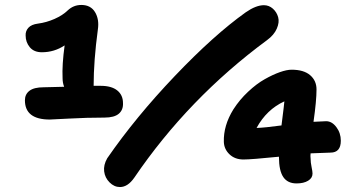

<svg xmlns="http://www.w3.org/2000/svg" viewBox="-20 -754 1428 779"><path d="M182.1 -269Q81.1 -269 81.1 -347.2Q81.1 -371.6 99.6 -385.7Q118.2 -399.9 157.2 -399.9Q173.8 -399.9 240.2 -401.9Q233.9 -418 233.9 -437Q231.4 -491.7 242.2 -569.8Q200.2 -542 149.9 -542Q117.7 -542 100.8 -562.5Q84 -583 84 -609.9Q83 -627.9 95.2 -641.4Q107.4 -654.8 133.8 -658.2Q168 -662.6 201.2 -677.2Q234.4 -691.9 254.9 -711.9Q278.3 -733.9 310.1 -733.9Q348.1 -733.9 365.7 -704.6Q383.3 -675.3 377 -633.8Q359.9 -507.3 359.9 -405.8H388.2Q432.6 -405.8 455.8 -387Q479 -368.2 479 -335.9Q480.5 -308.6 462.2 -292.7Q443.8 -276.9 403.8 -276.9Q331.5 -276.9 260.7 -272.9Q189.9 -269 182.1 -269ZM466.8 4.9Q443.4 4.9 424.6 -13.9Q405.8 -32.7 402.6 -58.6Q399.4 -84.5 415 -111.8Q530.3 -278.8 689 -445.3Q847.7 -611.8 977.1 -704.1Q1018.6 -732.9 1050.8 -732.9Q1071.3 -732.9 1087.2 -718.8Q1103 -704.6 1108.6 -684.1Q1114.3 -663.6 1103 -637.7Q1091.8 -611.8 1063 -590.8Q744.1 -355.5 524.9 -33.2Q498.5 4.9 466.8 4.9ZM1183.1 -9.8Q1147 -9.8 1129.4 -35.6Q1111.8 -61.5 1111.8 -117.2V-118.2Q999.5 -106.9 967.8 -106.9Q933.1 -106.9 911.1 -127.9Q889.2 -148.9 888.2 -178.2Q886.2 -244.6 926.8 -310.1Q952.1 -349.6 986.6 -381.8Q1021 -414.1 1054 -432.6Q1086.9 -451.2 1115.2 -461.2Q1143.6 -471.2 1163.1 -471.2Q1212.4 -471.2 1238.3 -449Q1264.2 -426.8 1264.2 -391.1Q1264.2 -345.2 1252 -259.8Q1294.9 -262.2 1303.2 -262.2Q1326.7 -262.2 1344.7 -238.3Q1362.8 -214.4 1362.8 -183.1Q1362.8 -134.8 1320.8 -134.8Q1317.9 -134.8 1240.2 -131.8Q1238.8 -121.1 1240.2 -110.8Q1240.2 -95.2 1244.1 -76.7Q1248 -58.1 1248 -49.8Q1248 -31.7 1230.2 -20.8Q1212.4 -9.8 1183.1 -9.8ZM1133.8 -342.8Q1061.5 -309.6 1021 -234.9Q1053.7 -235.8 1122.1 -245.1Q1133.8 -337.4 1133.8 -342.8Z"/></svg>

Font: Shantell Sans Irregular Bouncy
Style: Bold
Weight: 700
Designer: Stephen Nixon, Anya Danilova, Shantell Martin
Foundry: Arrow Type
Version: Version 1.006;[9816181b4]